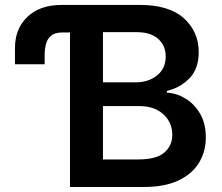

<svg xmlns="http://www.w3.org/2000/svg" viewBox="-20 -747 885 767"><path d="M259.6 0V-617.2H227.6Q198.5 -617.2 183.6 -604Q168.7 -590.9 163.5 -570.3Q158.4 -549.7 158.4 -527.7V-490.4H39.8V-554Q39.4 -631.4 89.1 -679.3Q138.8 -727.3 226.6 -727.3H538Q656.2 -727.3 715 -673.7Q773.8 -620 773.8 -538.7Q773.8 -472.3 736.9 -434.3Q699.9 -396.3 646.7 -383.9V-376.8Q685.4 -375 721.1 -353.3Q756.7 -331.7 779.5 -292.4Q802.2 -253.2 802.2 -198.2Q802.2 -141.7 774.9 -96.8Q747.5 -51.8 692.5 -25.9Q637.4 0 554 0ZM391.3 -110.1H533Q604.8 -110.1 636.5 -137.6Q668.3 -165.1 668.3 -208.5Q668.3 -257.1 633 -290.1Q597.7 -323.2 536.6 -323.2H391.3ZM391.3 -418H521.7Q573.2 -418 607.6 -445.8Q642 -473.7 642 -521.7Q642 -563.9 612.4 -591.3Q582.7 -618.6 524.5 -618.6H391.3Z"/></svg>

Font: Inter UI Semi Bold
Style: Regular
Weight: 600
Designer: Rasmus Andersson
Foundry: rsms
Version: 3.2;8d6f07862